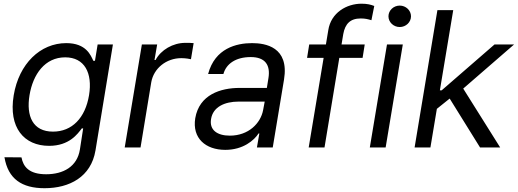

<svg xmlns="http://www.w3.org/2000/svg" viewBox="-20 -781 2743 1017"><path d="M215.9 215.9C348 215.9 462.4 156.2 485.8 15.6L578.1 -545.5H497.2L483 -458.8H474.4C460.9 -487.2 437.5 -552.6 331 -552.6C193.2 -552.6 80.3 -443.2 52.6 -276.3C24.1 -105.1 107.2 -8.5 240.1 -8.5C346.6 -8.5 390.6 -71 413.4 -100.9H420.5L403.4 9.9C389.2 102.3 314.6 142 224.4 142C134.2 142 103 102.3 93.8 52.6L3.6 51.8C22.7 166.9 95.9 215.9 215.9 215.9ZM136.4 -277C154.8 -387.8 218 -477.3 325.3 -477.3C427.6 -477.3 470.9 -394.9 451.7 -277C431.8 -156.2 361.5 -83.8 260.7 -83.8C154.1 -83.8 117.9 -165.5 136.4 -277Z M640.6 0H724.4L781.2 -345.2C794 -419 860.8 -473 940.3 -473C963.1 -473 985.8 -468.8 991.5 -467.3L1005.7 -552.6C995.7 -554 974.4 -554 961.6 -554C896.3 -554 832.4 -517 804 -463.1H798.3L812.5 -545.5H731.5Z M1173.3 12.8C1268.5 12.8 1326.7 -38.4 1349.4 -73.9H1353.7L1340.9 0H1424.7L1484.4 -359.4C1513.1 -532.7 1384.9 -552.6 1315.3 -552.6C1233 -552.6 1118.6 -525.6 1082.4 -389.2H1163.4C1178.3 -443.2 1228.7 -478.7 1308.2 -478.7C1384.9 -478.7 1413 -436.4 1402 -367.9L1393.5 -315.3H1249.3C1148.4 -315.3 1035.5 -279.8 1014.2 -154.8C997.2 -48.3 1069.6 12.8 1173.3 12.8ZM1098 -150.6C1108 -214.5 1169.7 -242.9 1244.3 -242.9H1382.1L1373.6 -197.4C1360.4 -128.2 1296.9 -62.5 1197.4 -62.5C1130.7 -62.5 1088.1 -92.3 1098 -150.6Z M1911.9 -545.5H1789.1L1798.3 -600.9C1808.2 -654.8 1835.2 -683.2 1890.6 -683.2C1914.8 -683.2 1927.2 -679.7 1947.4 -674L1962.4 -749.3C1944.6 -756.4 1925.4 -761.4 1894.9 -761.4C1816.8 -761.4 1733 -714.5 1718.8 -620.7L1706.3 -545.5H1617.9L1606.5 -474.4H1694.2L1615.1 0H1698.9L1777.3 -474.4H1900.6Z M1938.9 0H2022.7L2113.6 -545.5H2029.8ZM2037.6 -694.6C2037.6 -663.4 2064.6 -637.8 2097.3 -637.8C2130 -637.8 2157 -663.4 2157 -694.6C2157 -725.9 2130 -751.4 2097.3 -751.4C2064.6 -751.4 2037.6 -725.9 2037.6 -694.6Z M2176.1 0H2259.9L2294 -204.5L2361.9 -258.9L2522.7 0H2629.3L2433.6 -311.8L2703.1 -545.5H2599.4L2319.6 -302.6H2310L2380.7 -727.3H2296.9Z"/></svg>

Font: Magic Ui Pro
Style: Italic
Weight: 400
Italic angle: -9.39999°
Designer: Stefan Endress, Andreas Faust
Version: Version 1.000;FEAKit 1.0